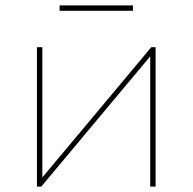

<svg xmlns="http://www.w3.org/2000/svg" viewBox="-20 -692 714 712"><path d="M117 -517H137V-34L541 -517H557V0H537V-483L133 0H117ZM201 -672H473V-652H201Z"/></svg>

Font: Montserrat
Style: Regular
Weight: 400
Designer: Julieta Ulanovsky
Foundry: Julieta Ulanovsky
Version: Version 8.000